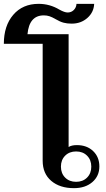

<svg xmlns="http://www.w3.org/2000/svg" viewBox="-98 -969 554 999"><path d="M124 -133V-741H-78Q-78 -835 -29 -892Q20 -949 103 -949Q161 -949 211 -919Q238 -904 254 -904Q273 -904 286 -917Q299 -930 300 -949H392Q390 -905 356.5 -875.5Q323 -846 275 -846Q251 -846 232.5 -851Q214 -856 192 -869Q173 -880 159.5 -884.5Q146 -889 130 -889Q54 -889 45 -791H259V-204Q274 -214 302 -214Q354 -214 386.5 -183Q419 -152 419 -103Q419 -53 382.5 -21.5Q346 10 287 10Q213 10 168.5 -28Q124 -66 124 -133ZM377 -102Q377 -137 355 -159Q333 -181 298 -181Q263 -181 241 -159Q219 -137 219 -102Q219 -67 241 -45Q263 -23 298 -23Q333 -23 355 -45Q377 -67 377 -102Z"/></svg>

Font: Fahkwang SemiBold
Style: Regular
Weight: 600
Designer: Suppakit Chalermlarp | Katatrad Co.,Ltd.
Foundry: Cadson Demak Co.,Ltd.
Version: Version 1.000; ttfautohint (v1.6)